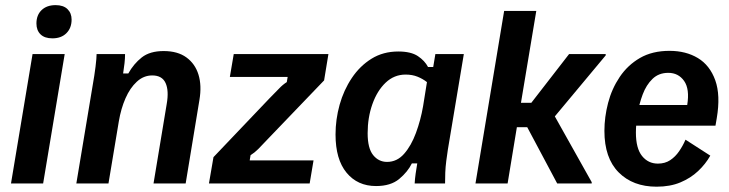

<svg xmlns="http://www.w3.org/2000/svg" viewBox="-20 -709 2818 742"><path d="M22.5 0 105.8 -500H230L146.7 0ZM182.5 -560.8Q152.5 -560.8 136.7 -576.2Q120.8 -591.7 120.8 -618.3Q120.8 -650.8 140.8 -670Q160.8 -689.2 195 -689.2Q225 -689.2 240.8 -673.8Q256.7 -658.3 256.7 -633.3Q256.7 -600.8 236.7 -580.8Q216.7 -560.8 182.5 -560.8Z M275 0 338.3 -380Q345 -417.5 349.2 -451.2Q353.3 -485 353.3 -500H463.3Q463.3 -483.3 461.2 -464.6Q459.2 -445.8 455.8 -425H475.8Q496.7 -462.5 527.9 -487.1Q559.2 -511.7 612.5 -511.7Q666.7 -511.7 700.4 -487.1Q734.2 -462.5 747.1 -420.4Q760 -378.3 750.8 -323.3L697.5 0H573.3L624.2 -306.7Q633.3 -358.3 620 -387.9Q606.7 -417.5 568.3 -417.5Q535 -417.5 508.8 -393.3Q482.5 -369.2 465 -329.2Q447.5 -289.2 439.2 -240L399.2 0Z M787.5 0 805 -101.7 1020.8 -328.3Q1045 -352.5 1058.8 -367.1Q1072.5 -381.7 1088.3 -391.7L1091.7 -411.7H868.3L883.3 -500H1249.2L1232.5 -398.3L1015.8 -172.5Q992.5 -147.5 978.3 -133.3Q964.2 -119.2 948.3 -109.2L945 -89.2H1191.7L1176.7 0Z M1433.3 10Q1361.7 10 1319.2 -41.7Q1276.7 -93.3 1276.7 -189.2Q1276.7 -247.5 1292.5 -304.2Q1308.3 -360.8 1339.6 -407.5Q1370.8 -454.2 1415.8 -482.1Q1460.8 -510 1519.2 -510Q1568.3 -510 1595 -492.1Q1621.7 -474.2 1634.2 -450H1654.2L1662.5 -500H1772.5L1710.8 -130.8Q1707.5 -109.2 1704.6 -86.7Q1701.7 -64.2 1700.8 -42.1Q1700 -20 1700 0H1582.5Q1583.3 -16.7 1586.3 -37.9Q1589.2 -59.2 1592.5 -77.5H1571.7Q1555.8 -45 1522.9 -17.5Q1490 10 1433.3 10ZM1475.8 -83.3Q1514.2 -83.3 1541.7 -114.6Q1569.2 -145.8 1587.5 -195.4Q1605.8 -245 1615 -298.3L1630 -391.7Q1614.2 -404.2 1593.8 -412.5Q1573.3 -420.8 1547.5 -420.8Q1503.3 -420.8 1470.4 -389.6Q1437.5 -358.3 1419.2 -306.7Q1400.8 -255 1400.8 -194.2Q1400.8 -135.8 1422.1 -109.6Q1443.3 -83.3 1475.8 -83.3Z M1817.5 0 1928.3 -666.7H2052.5L1993.3 -311.7H2033.3L2179.2 -500H2320.8V-495L2124.2 -259.2L2266.7 -5V0H2133.3L2017.5 -217.5H1977.5L1941.7 0Z M2517.5 12.5Q2425.8 12.5 2370.8 -42.9Q2315.8 -98.3 2315.8 -203.3Q2315.8 -256.7 2330 -311.2Q2344.2 -365.8 2375 -411.7Q2405.8 -457.5 2453.3 -485Q2500.8 -512.5 2567.5 -512.5Q2630.8 -512.5 2677.1 -484.6Q2723.3 -456.7 2744.2 -398.8Q2765 -340.8 2750 -252.5L2745 -223.3H2407.5L2410 -303.3H2635.8Q2645.8 -365 2623.8 -396.2Q2601.7 -427.5 2562.5 -427.5Q2525.8 -427.5 2501.7 -404.2Q2477.5 -380.8 2463.8 -344.2Q2450 -307.5 2443.8 -268.3Q2437.5 -229.2 2437.5 -196.7Q2437.5 -135.8 2461.2 -106.2Q2485 -76.7 2522.5 -76.7Q2550 -76.7 2570 -90Q2590 -103.3 2604.6 -124.6Q2619.2 -145.8 2629.2 -169.2L2725 -107.5Q2706.7 -75 2677.9 -47.9Q2649.2 -20.8 2609.6 -4.2Q2570 12.5 2517.5 12.5Z"/></svg>

Font: Familjen Grotesk SemiBold
Style: Italic
Weight: 600
Italic angle: -9.46201°
Designer: Anders Wikstroem, Jonas Baeckman, Matilda Gysing, Kristian Moeller
Foundry: Familjen STHLM AB
Version: Version 2.002